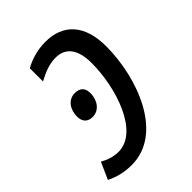

<svg xmlns="http://www.w3.org/2000/svg" viewBox="-192 -628 720 720"><g transform="rotate(-45 168.0 -268.0)"><path d="M80 10C247 10 327 -205 327 -373C327 -487 271 -546 177 -546C135 -546 96 -534 66 -517V-447C99 -465 130 -477 162 -477C215 -477 244 -440 244 -367C244 -234 186 -60 80 -60C53 -60 27 -69 7 -81L-23 -14C6 1 41 10 80 10ZM104 -221C137 -221 161 -251 161 -290C161 -318 147 -332 119 -332C83 -332 63 -299 63 -264C63 -236 78 -221 104 -221Z"/></g></svg>

Font: Noto Sans Condensed
Style: Italic
Weight: 400
Width: 3
Italic angle: -12°
Designer: Monotype Design Team
Foundry: Monotype Imaging Inc.
Version: Version 2.013